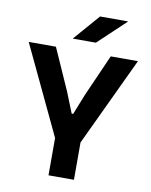

<svg xmlns="http://www.w3.org/2000/svg" viewBox="-91 -893 753 959"><g transform="rotate(10 286.0 -413.0)"><path d="M228.5 -175.5 9 -639H147L240.5 -428.5L282.5 -323.5H290L332 -428.5L425 -639H563L344.5 -175.5ZM222 0V-294.5H351V0ZM338 -826H479V-824.5L340 -693.5H224V-695Z"/></g></svg>

Font: Anek Gujarati Medium SemiBold
Style: Regular
Weight: 600
Version: Version 1.003